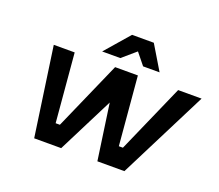

<svg xmlns="http://www.w3.org/2000/svg" viewBox="-120 -893 1209 1062"><g transform="rotate(20 484.5 -361.5)"><path d="M363 -580 487 -723H615L701 -580H604L549 -648L470 -580ZM174 0 99 -523H222L257 -119H282L460 -523H594L629 -119H653L831 -523H969L705 0H546L499 -329L333 0Z"/></g></svg>

Font: Tomorrow Medium
Style: Italic
Weight: 500
Italic angle: -10°
Designer: Tony de Marco, Monica Rizzolli
Foundry: Just in Type
Version: Version 2.002